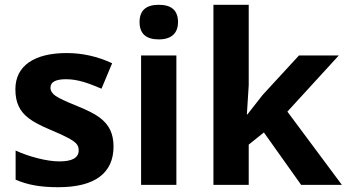

<svg xmlns="http://www.w3.org/2000/svg" viewBox="-20 -780 1462 810"><path d="M459 -162.1C459 -189 454.1 -212.4 444.8 -231.9C435.5 -251.5 420.9 -268.6 400.9 -283.7C380.9 -298.8 349.6 -314.9 307.1 -332C259.3 -351.1 228.5 -365.7 214.4 -375.5C200.2 -385.3 192.9 -397 192.9 -410.2C192.9 -434.1 214.8 -445.8 258.8 -445.8C308.1 -445.8 353.5 -429.2 408.2 -405.8L453.1 -513.2C391.1 -542 327.1 -556.2 261.2 -556.2C123 -556.2 44.9 -501 44.9 -403.8C44.9 -375.5 49.3 -351.6 58.6 -332.5C67.4 -313 81.5 -295.9 101.6 -280.8C121.1 -265.6 151.9 -249.5 193.8 -231.9C223.1 -219.7 246.6 -209 264.2 -199.7C299.3 -181.2 312 -169.4 312 -146C312 -114.7 285.2 -99.1 231 -99.1C204.6 -99.1 174.3 -103.5 139.6 -112.3C105 -121.1 73.7 -131.8 45.9 -145V-22C94.7 -1 146.5 9.8 226.1 9.8C380.9 9.8 459 -50.3 459 -162.1Z M568.8 -687C568.8 -638.2 595.7 -613.8 649.9 -613.8C704.1 -613.8 731 -640.6 731 -687C731 -735.4 704.1 -759.8 649.9 -759.8C595.7 -759.8 568.8 -735.4 568.8 -687ZM724.1 -545.9H575.2V0H724.1Z M1021.5 -296.9 1029.3 -420.9V-759.8H880.4V0H1029.3V-169.9L1093.3 -221.2L1250.5 0H1422.4L1192.4 -309.1L1409.2 -545.9H1241.2L1088.4 -379.9L1023.4 -296.9Z"/></svg>

Font: Noto Reveo Sans
Style: Bold
Weight: 700
Designer: Monotype Design team
Foundry: Monotype Imaging Inc.
Version: Version 1.04